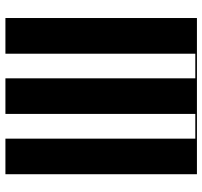

<svg xmlns="http://www.w3.org/2000/svg" viewBox="-39 -700 739 701"><g transform="rotate(-90 330.5 -349.5)"><path d="M44.9 0V-699.2H174.8V-5.9H265.1V-699.2H395V-5.9H484.9V-699.2H615.2V0Z"/></g></svg>

Font: Moniqa Black Display
Style: Regular
Weight: 900
Designer: Rajesh Rajput
Foundry: Rajesh Rajput
Version: Version 1.000